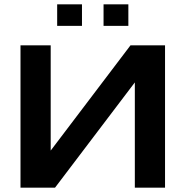

<svg xmlns="http://www.w3.org/2000/svg" viewBox="-20 -870 860 890"><path d="M75 0V-660H215V-172L585 -660H745V0H605V-488L235 0ZM245 -750V-850H360V-750ZM460 -750V-850H575V-750Z"/></svg>

Font: Xolonium
Style: Regular
Weight: 400
Designer: Severin Meyer
Version: Version 4.2